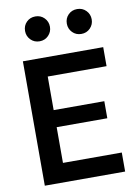

<svg xmlns="http://www.w3.org/2000/svg" viewBox="-100 -998 768 1064"><g transform="rotate(-10 284.0 -466.5)"><path d="M185 -593V-404H470V-308H185V-107H516V0H64V-700H516V-593ZM340 -863Q340 -893 360 -913Q380 -933 410 -933Q440 -933 460 -912.5Q480 -892 480 -863Q480 -834 460 -813.5Q440 -793 410 -793Q380 -793 360 -813.5Q340 -834 340 -863ZM105 -863Q105 -893 125 -913Q145 -933 175 -933Q205 -933 225 -912.5Q245 -892 245 -863Q245 -834 225 -813.5Q205 -793 175 -793Q145 -793 125 -813.5Q105 -834 105 -863Z"/></g></svg>

Font: Be Vietnam SemiBold
Style: Regular
Weight: 600
Designer: Gabriel Lam
Foundry: TypeRant
Version: Version 4.000